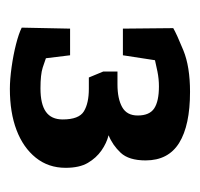

<svg xmlns="http://www.w3.org/2000/svg" viewBox="-28 -733 405 389"><g transform="rotate(90 174.5 -538.5)"><path d="M160 -356Q141 -356 116 -359.5Q91 -363 69.5 -368.5Q48 -374 36 -380L38 -478H92L98 -429Q103 -427 117 -422.5Q131 -418 159 -418Q191 -418 206.5 -429Q222 -440 222 -463Q222 -496 205.5 -506Q189 -516 160 -516H137L125 -545V-574H151Q180 -574 197 -583.5Q214 -593 214 -615Q214 -639 199.5 -648.5Q185 -658 155 -658Q140 -658 125 -655Q110 -652 102 -650L92 -585H38L37 -687Q49 -694 82 -707.5Q115 -721 166 -721Q234 -721 269.5 -699Q305 -677 305 -631Q305 -597 289.5 -580.5Q274 -564 254 -556Q270 -552 285 -541.5Q300 -531 310 -514Q320 -497 320 -469Q320 -434 299.5 -408.5Q279 -383 243.5 -369.5Q208 -356 160 -356Z"/></g></svg>

Font: Faustina SemiBold
Style: Regular
Weight: 600
Designer: Alfonso Garcia
Foundry: http://www.omnibus-type.com
Version: Version 1.200